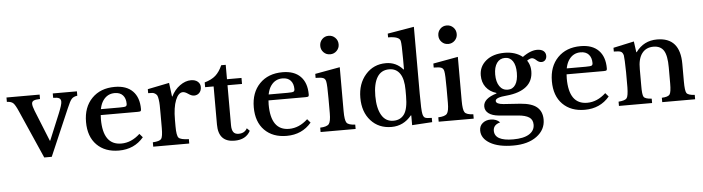

<svg xmlns="http://www.w3.org/2000/svg" viewBox="-55 -1029 5597 1529"><g transform="rotate(-5 2743.0 -264.5)"><path d="M264 10 95 -374Q72 -427 56 -441.5Q40 -456 6 -457V-492H271V-457Q234 -456 219.5 -448.5Q205 -441 205 -424Q205 -405 220 -367L320 -119H323L410 -329Q438 -397 438 -420Q438 -441 424 -449Q410 -457 376 -457V-492H569V-457Q539 -453 524 -437Q509 -421 486 -366L324 10Z M712 -334H898Q936 -334 945.5 -338.5Q955 -343 955 -359Q955 -402 932.5 -427Q910 -452 867 -452Q809 -452 774.5 -403.5Q740 -355 740 -254Q740 -47 886 -47Q966 -47 1035 -111L1060 -82Q985 7 862 7Q751 7 685.5 -59Q620 -125 620 -242Q620 -360 688.5 -430.5Q757 -501 872 -501Q965 -501 1015 -450.5Q1065 -400 1065 -307Q1065 -294 1060.5 -290.5Q1056 -287 1036 -287H709Z M1327 -198V-145Q1327 -72 1342.5 -54.5Q1358 -37 1424 -35V0H1136V-35Q1191 -38 1204 -55.5Q1217 -73 1217 -143V-254Q1217 -299 1216.5 -323.5Q1216 -348 1212.5 -370.5Q1209 -393 1204.5 -402Q1200 -411 1189 -418.5Q1178 -426 1166.5 -427Q1155 -428 1133 -428V-460L1306 -495L1320 -385H1323Q1348 -437 1392 -469Q1436 -501 1481 -501Q1515 -501 1535 -484Q1555 -467 1555 -441Q1555 -412 1538.5 -394.5Q1522 -377 1496 -377Q1476 -377 1451 -394.5Q1426 -412 1409 -412Q1373 -412 1350 -354.5Q1327 -297 1327 -198Z M1657 -436H1589V-474Q1645 -490 1677 -518.5Q1709 -547 1732 -599H1768V-484H1884V-436H1768V-117Q1768 -79 1781 -61Q1794 -43 1823 -43Q1871 -43 1891 -81L1913 -59Q1877 9 1786 9Q1657 9 1657 -131Z M2053 -334H2239Q2277 -334 2286.5 -338.5Q2296 -343 2296 -359Q2296 -402 2273.5 -427Q2251 -452 2208 -452Q2150 -452 2115.5 -403.5Q2081 -355 2081 -254Q2081 -47 2227 -47Q2307 -47 2376 -111L2401 -82Q2326 7 2203 7Q2092 7 2026.5 -59Q1961 -125 1961 -242Q1961 -360 2029.5 -430.5Q2098 -501 2213 -501Q2306 -501 2356 -450.5Q2406 -400 2406 -307Q2406 -294 2401.5 -290.5Q2397 -287 2377 -287H2050Z M2671 -501V-150Q2671 -77 2685.5 -57Q2700 -37 2754 -35V0H2474V-35Q2528 -37 2544 -57Q2560 -77 2560 -143V-260Q2560 -370 2554 -396Q2550 -418 2533.5 -425.5Q2517 -433 2472 -433V-465ZM2531 -683Q2531 -715 2552 -736.5Q2573 -758 2604 -758Q2635 -758 2656.5 -736.5Q2678 -715 2678 -683Q2678 -653 2656.5 -631.5Q2635 -610 2604 -610Q2573 -610 2552 -631.5Q2531 -653 2531 -683Z M3205 9V-69H3201Q3137 9 3041 9Q2939 9 2876 -60.5Q2813 -130 2813 -244Q2813 -356 2876.5 -428.5Q2940 -501 3039 -501Q3121 -501 3175 -439H3179V-526Q3179 -643 3173 -667Q3165 -704 3075 -704V-734L3287 -770V-236Q3287 -101 3294 -73Q3299 -49 3312 -42Q3325 -35 3366 -35V-1ZM3177 -226V-275Q3177 -362 3147 -406Q3117 -450 3061 -450Q2997 -450 2965 -397.5Q2933 -345 2933 -248Q2933 -150 2965.5 -94.5Q2998 -39 3060 -39Q3117 -39 3147 -81.5Q3177 -124 3177 -226Z M3615 -501V-150Q3615 -77 3629.5 -57Q3644 -37 3698 -35V0H3418V-35Q3472 -37 3488 -57Q3504 -77 3504 -143V-260Q3504 -370 3498 -396Q3494 -418 3477.5 -425.5Q3461 -433 3416 -433V-465ZM3475 -683Q3475 -715 3496 -736.5Q3517 -758 3548 -758Q3579 -758 3600.5 -736.5Q3622 -715 3622 -683Q3622 -653 3600.5 -631.5Q3579 -610 3548 -610Q3517 -610 3496 -631.5Q3475 -653 3475 -683Z M4252 56Q4252 137 4182 189Q4112 241 3994 241Q3876 241 3808.5 201.5Q3741 162 3741 99Q3741 62 3767 40.5Q3793 19 3831 19Q3878 19 3905 48Q3849 63 3849 110Q3849 192 3997 192Q4081 192 4125 164.5Q4169 137 4169 89Q4169 49 4140 30Q4111 11 4053 6L3901 -7Q3847 -12 3818.5 -33.5Q3790 -55 3790 -89Q3790 -152 3896 -184V-188Q3843 -204 3813.5 -243Q3784 -282 3784 -338Q3784 -409 3839.5 -455Q3895 -501 3988 -501Q4074 -501 4131 -455.5Q4188 -410 4188 -337Q4188 -259 4133.5 -214.5Q4079 -170 3976 -160Q3885 -153 3885 -125Q3885 -100 3944 -95L4078 -86Q4170 -79 4211 -43.5Q4252 -8 4252 56ZM4317 -448Q4317 -428 4305.5 -415Q4294 -402 4275 -402Q4255 -402 4235.5 -420.5Q4216 -439 4200 -439Q4177 -439 4137 -403Q4135 -405 4107 -437Q4186 -502 4247 -502Q4281 -502 4299 -487.5Q4317 -473 4317 -448ZM4072 -334Q4072 -394 4050 -427Q4028 -460 3988 -460Q3946 -460 3922.5 -426.5Q3899 -393 3899 -335Q3899 -276 3923 -241Q3947 -206 3989 -206Q4029 -206 4050.5 -239.5Q4072 -273 4072 -334Z M4436 -334H4622Q4660 -334 4669.5 -338.5Q4679 -343 4679 -359Q4679 -402 4656.5 -427Q4634 -452 4591 -452Q4533 -452 4498.5 -403.5Q4464 -355 4464 -254Q4464 -47 4610 -47Q4690 -47 4759 -111L4784 -82Q4709 7 4586 7Q4475 7 4409.5 -59Q4344 -125 4344 -242Q4344 -360 4412.5 -430.5Q4481 -501 4596 -501Q4689 -501 4739 -450.5Q4789 -400 4789 -307Q4789 -294 4784.5 -290.5Q4780 -287 4760 -287H4433Z M5034 -414H5037Q5100 -501 5207 -501Q5391 -501 5391 -289V-149Q5391 -74 5403 -56Q5415 -38 5468 -35V0H5205V-35Q5255 -37 5268 -55Q5281 -73 5281 -143V-271Q5281 -366 5255.5 -406Q5230 -446 5173 -446Q5114 -446 5081.5 -403Q5049 -360 5050 -277V-149Q5049 -73 5060.5 -55.5Q5072 -38 5124 -35V0H4859V-34Q4912 -38 4925 -55.5Q4938 -73 4939 -142V-262Q4937 -373 4933 -397Q4927 -421 4912.5 -428Q4898 -435 4856 -435V-465L5022 -501Z"/></g></svg>

Font: Kolar Light
Style: Regular
Weight: 300
Designer: Ramakrishna Saiteja (Kannada); Shiva Nallaperumal (Latin)
Foundry: Indian Type Foundry
Version: Version 1.001;PS 1.0;hotconv 1.0.88;makeotf.lib2.5.647800